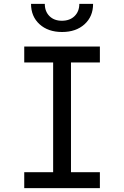

<svg xmlns="http://www.w3.org/2000/svg" viewBox="-20 -970 640 990"><path d="M105 0V-82H254V-648H105V-730H495V-648H346V-82H495V0ZM300 -805Q228 -805 184 -845Q140 -885 140 -950H211Q211 -911 235 -887Q259 -863 299 -863Q340 -863 364.5 -887Q389 -911 389 -950H460Q460 -885 416 -845Q372 -805 300 -805Z"/></svg>

Font: NKDuy Mono
Style: Regular
Weight: 400
Monospace: yes
Designer: NKDuy
Foundry: NKDuy
Version: Version 2.251; ttfautohint (v1.8.4.7-5d5b)